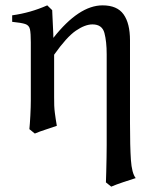

<svg xmlns="http://www.w3.org/2000/svg" viewBox="-20 -489 583 724"><path d="M366.7 -468.8Q421.9 -468.8 446 -434.8Q470.2 -400.9 470.2 -336.9Q470.2 -335.4 470.2 -313Q470.2 -290.5 470.2 -255.9Q470.2 -221.2 470.2 -182.4Q470.2 -143.6 470.2 -108.6Q470.2 -73.7 470.2 -50.5Q470.2 -27.3 470.2 -24.9Q470.2 63.5 473.6 113.8Q477.1 164.1 491.7 182.6Q470.2 189.5 443.8 198.2Q417.5 207 399.4 214.8L379.4 198.7Q379.9 186 380.6 159.7Q381.3 133.3 381.8 105.2Q382.3 77.1 382.3 58.6Q382.3 58.1 382.3 33.2Q382.3 8.3 382.3 -30.8Q382.3 -69.8 382.3 -113.5Q382.3 -157.2 382.3 -196Q382.3 -234.9 382.3 -259.5Q382.3 -284.2 382.3 -284.7Q382.3 -332 373.8 -364.5Q365.2 -397 328.6 -397Q300.8 -397 266.1 -373.3Q231.4 -349.6 184.1 -282.7Q184.1 -282.7 184.1 -266.8Q184.1 -251 184.1 -227.1Q184.1 -203.1 184.1 -179.4Q184.1 -155.8 184.1 -139.6Q184.1 -123.5 184.1 -123Q183.6 -87.9 186.8 -63.7Q189.9 -39.6 194.3 -14.6Q176.8 -8.3 153.1 -0.7Q129.4 6.8 111.3 14.6L90.8 -2Q92.8 -21.5 94.5 -54.4Q96.2 -87.4 96.2 -109.4Q96.2 -109.9 96.2 -132.1Q96.2 -154.3 96.2 -186.8Q96.2 -219.2 96.2 -251.7Q96.2 -284.2 96.2 -306.4Q96.2 -328.6 96.2 -329.1Q96.2 -363.3 93 -378.4Q89.8 -393.6 75.2 -398.4Q60.5 -403.3 25.9 -406.7V-431.2Q60.5 -436 93.3 -445.3Q126 -454.6 158.2 -468.8L176.8 -450.7Q176.8 -450.7 177.5 -434.8Q178.2 -418.9 179.2 -398.2Q180.2 -377.4 180.9 -361.8Q181.6 -346.2 181.2 -346.2Q277.8 -468.8 366.7 -468.8Z"/></svg>

Font: Gentium Book Plus
Style: Regular
Weight: 400
Designer: Victor Gaultney, Annie Olsen, Iska Routamaa, Becca Hirsbrunner
Foundry: SIL International
Version: Version 6.101